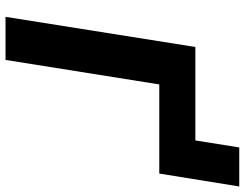

<svg xmlns="http://www.w3.org/2000/svg" viewBox="-118 -790 908 713"><g transform="rotate(90 336.5 -434.0)"><path d="M43 0 155 -705H502L528 -868H673L625 -571H294L203 0Z"/></g></svg>

Font: Nunito Sans 9pt ExtraBold
Style: Italic
Weight: 800
Italic angle: -9°
Version: Version 3.101;gftools[0.9.27]